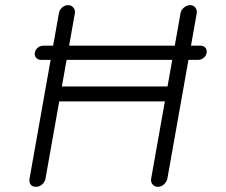

<svg xmlns="http://www.w3.org/2000/svg" viewBox="-20 -720 871 740"><path d="M137.7 -489.3Q126 -489.3 119.1 -497.6Q112.3 -505.9 114.3 -516.6Q116.2 -528.3 125.5 -536.1Q134.8 -543.9 147.5 -543.9H752.9Q764.6 -543.9 771.5 -536.1Q778.3 -528.3 776.4 -516.6Q774.4 -504.9 765.1 -497.1Q755.9 -489.3 743.2 -489.3ZM242.2 -700.2Q254.9 -700.2 262.7 -690.9Q270.5 -681.6 268.6 -668.9L155.3 -31.2Q153.3 -18.6 142.6 -9.3Q131.8 0 119.1 0Q104.5 0 98.1 -8.8Q91.8 -17.6 93.8 -31.2L207 -668.9Q209 -681.6 219.2 -690.9Q229.5 -700.2 242.2 -700.2ZM712.9 -700.2Q725.6 -700.2 732.9 -690.9Q740.2 -681.6 738.3 -668.9L625 -31.2Q622.1 -18.6 611.8 -9.3Q601.6 0 588.9 0Q576.2 0 568.4 -8.8Q560.5 -17.6 562.5 -31.2L675.8 -668.9Q677.7 -681.6 689 -690.9Q700.2 -700.2 712.9 -700.2ZM183.6 -386.7H659.2L647.5 -329.1H168Z"/></svg>

Font: Quicksand
Style: Italic
Weight: 400
Designer: Andrew Paglinawan
Foundry: Andrew Paglinawan
Version: Version 3.006